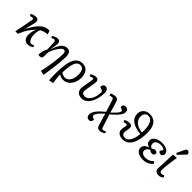

<svg xmlns="http://www.w3.org/2000/svg" viewBox="244 -2289 4097 4097"><g transform="rotate(45 2292.0 -241.0)"><path d="M485 14Q419 14 382.5 -30Q346 -74 346 -153Q346 -244 395 -342Q354 -300 324.5 -265Q295 -230 271.5 -194Q248 -158 225.5 -111.5Q203 -65 175 0H99Q123 -118 142 -213.5Q161 -309 171.5 -369Q182 -429 182 -438Q182 -466 152 -466Q128 -466 88 -450L69 -499Q101 -514 134.5 -523Q168 -532 195 -532Q232 -532 252.5 -513.5Q273 -495 273 -463Q273 -439 257.5 -369.5Q242 -300 213 -193L216 -192Q281 -315 341.5 -389.5Q402 -464 466 -496.5Q530 -529 605 -526L632 -451L627 -440Q581 -438 541 -426.5Q501 -415 459 -392Q429 -335 429 -237Q429 -184 442 -141.5Q455 -99 477 -74Q499 -49 526 -49Q540 -49 557.5 -56Q575 -63 588 -73L613 -34Q589 -14 552.5 0Q516 14 485 14Z M1172 230 1081 210Q1093 168 1104.5 109Q1116 50 1127 -17Q1138 -84 1146 -150Q1154 -216 1159 -273Q1164 -330 1164 -369Q1164 -458 1109 -458Q1090 -458 1065 -437Q1040 -416 1014.5 -381.5Q989 -347 966 -305.5Q943 -264 928 -223Q913 -182 911 -148Q912 -99 911 -63Q910 -27 896.5 -8Q883 11 844 11Q827 11 814.5 7.5Q802 4 800 -1Q800 -109 856 -204Q855 -248 854.5 -275.5Q854 -303 853 -326Q851 -383 846.5 -413Q842 -443 834 -454.5Q826 -466 812 -466Q780 -466 746 -441L722 -483Q738 -496 761 -507Q784 -518 808.5 -525Q833 -532 851 -532Q887 -532 907.5 -513Q928 -494 928 -462Q928 -391 896 -249L898 -248Q947 -398 1002.5 -465Q1058 -532 1134 -532Q1196 -532 1223 -496.5Q1250 -461 1250 -380Q1250 -311 1242 -216.5Q1234 -122 1219 -9.5Q1204 103 1183 225Z M1357 230 1348 225Q1346 196 1344.5 174.5Q1343 153 1342.5 131.5Q1342 110 1341.5 81.5Q1341 53 1341 11Q1341 -272 1404 -402Q1467 -532 1604 -532Q1696 -532 1747 -469.5Q1798 -407 1798 -296Q1798 -208 1765 -137.5Q1732 -67 1675.5 -26.5Q1619 14 1547 14Q1517 14 1489.5 5Q1462 -4 1428 -25H1427Q1427 8 1430.5 50Q1434 92 1439.5 134.5Q1445 177 1451 210ZM1542 -48Q1590 -48 1627.5 -79.5Q1665 -111 1686 -166.5Q1707 -222 1707 -293Q1707 -473 1596 -473Q1542 -473 1507 -435Q1472 -397 1453.5 -313Q1435 -229 1429 -91Q1452 -72 1482.5 -60Q1513 -48 1542 -48Z M2113 14Q2034 14 1992 -25Q1950 -64 1950 -137Q1950 -164 1956.5 -206.5Q1963 -249 1972 -294.5Q1981 -340 1987.5 -378Q1994 -416 1994 -434Q1994 -452 1989 -459Q1984 -466 1970 -466Q1937 -466 1904 -441L1880 -483Q1895 -496 1917.5 -507Q1940 -518 1963.5 -525Q1987 -532 2005 -532Q2043 -532 2064 -513Q2085 -494 2085 -459Q2085 -436 2078 -393Q2071 -350 2062.5 -301.5Q2054 -253 2047 -209.5Q2040 -166 2040 -142Q2040 -104 2063 -83Q2086 -62 2127 -62Q2166 -62 2200.5 -86Q2235 -110 2261 -153Q2287 -196 2302 -252Q2317 -308 2317 -371Q2317 -394 2307 -404.5Q2297 -415 2264 -426L2221 -441Q2217 -480 2237.5 -506Q2258 -532 2292 -532Q2333 -532 2356 -502.5Q2379 -473 2379 -420Q2379 -328 2358.5 -249Q2338 -170 2302 -111Q2266 -52 2217.5 -19Q2169 14 2113 14Z M2553 230Q2512 230 2489 205.5Q2466 181 2466 137Q2466 78 2519 7Q2572 -64 2684 -156L2599 -425Q2586 -466 2556 -466Q2537 -466 2520 -460Q2503 -454 2492 -450L2473 -499Q2486 -507 2507.5 -514.5Q2529 -522 2552 -527Q2575 -532 2591 -532Q2633 -532 2653.5 -515Q2674 -498 2687 -453L2760 -207Q2815 -259 2847.5 -294Q2880 -329 2894 -353Q2908 -377 2908 -394Q2908 -419 2864 -435L2832 -446Q2829 -532 2903 -532Q2942 -532 2964 -508.5Q2986 -485 2986 -441Q2986 -408 2964.5 -369Q2943 -330 2896 -281Q2849 -232 2772 -167L2867 127Q2881 168 2908 168Q2933 168 2971 144L2996 180Q2937 230 2867 230Q2832 230 2811.5 213.5Q2791 197 2779 158L2698 -114Q2614 -37 2579 9.5Q2544 56 2544 91Q2544 118 2587 133L2620 144Q2620 185 2602.5 207.5Q2585 230 2553 230Z M3351 14Q3270 14 3224.5 -21.5Q3179 -57 3179 -119Q3179 -152 3188 -188Q3197 -224 3197 -243Q3197 -277 3170 -277Q3137 -277 3102 -261L3083 -310Q3151 -343 3207 -343Q3287 -343 3287 -272Q3287 -256 3282.5 -229.5Q3278 -203 3273 -174Q3268 -145 3268 -120Q3268 -84 3292 -65Q3316 -46 3360 -46Q3407 -46 3444 -83Q3481 -120 3505 -186Q3529 -252 3533 -337Q3365 -351 3273.5 -418.5Q3182 -486 3182 -595Q3182 -650 3207.5 -692Q3233 -734 3277 -758Q3321 -782 3378 -782Q3500 -782 3562.5 -701.5Q3625 -621 3625 -463Q3625 -314 3592.5 -207Q3560 -100 3498.5 -43Q3437 14 3351 14ZM3535 -381Q3537 -404 3537.5 -421Q3538 -438 3538 -453Q3538 -586 3497.5 -660Q3457 -734 3384 -734Q3334 -734 3304 -698.5Q3274 -663 3274 -604Q3274 -514 3342 -456Q3410 -398 3535 -381Z M3968 14Q3862 14 3802.5 -24.5Q3743 -63 3743 -132Q3743 -179 3776 -213Q3809 -247 3869 -263V-265Q3817 -282 3793.5 -309Q3770 -336 3770 -380Q3770 -425 3799.5 -459Q3829 -493 3880 -512.5Q3931 -532 3997 -532Q4094 -532 4152 -497Q4210 -462 4210 -403Q4210 -373 4192 -353.5Q4174 -334 4147 -334Q4099 -334 4080 -380Q4103 -404 4111.5 -416Q4120 -428 4120 -437Q4120 -457 4089 -469.5Q4058 -482 4007 -482Q3942 -482 3902.5 -453Q3863 -424 3863 -374Q3863 -342 3880.5 -318Q3898 -294 3929 -286Q3945 -302 3965.5 -311.5Q3986 -321 4004 -321Q4031 -321 4049.5 -307Q4068 -293 4068 -272Q4068 -247 4049.5 -230.5Q4031 -214 4004 -214Q3964 -214 3928 -247Q3889 -236 3865 -207Q3841 -178 3841 -142Q3841 -103 3876.5 -78Q3912 -53 3967 -53Q4022 -53 4064 -71Q4106 -89 4152 -132L4189 -95Q4151 -43 4093 -14.5Q4035 14 3968 14Z M4427 14Q4375 14 4347.5 -14Q4320 -42 4320 -94Q4320 -97 4319 -80.5Q4318 -64 4317 -36Q4317 -36 4317 -36Q4317 -36 4317 -36Q4315 0 4313 49.5Q4311 99 4308.5 149.5Q4306 200 4304 242Q4302 284 4301 306.5Q4300 329 4300.5 322Q4301 315 4303 268Q4305 221 4309.5 124Q4314 27 4321.5 -131Q4329 -289 4339 -519L4435 -527L4447 -522Q4433 -436 4422 -359Q4411 -282 4405.5 -221.5Q4400 -161 4400 -124Q4400 -86 4413 -70Q4426 -54 4458 -54Q4486 -54 4521 -73L4543 -32Q4497 14 4427 14ZM4399 -573 4363 -590 4443 -761Q4456 -788 4466.5 -797Q4477 -806 4496 -806Q4518 -806 4532.5 -794Q4547 -782 4558 -753V-738Z"/></g></svg>

Font: Literata 7pt
Style: Italic
Weight: 400
Italic angle: -2°
Designer: Latin by Veronika Burian and Jose Scaglione. Greek by Irene Vlachou. Cyrillic by Vera Evstafieva
Foundry: TypeTogether
Version: Version 3.002